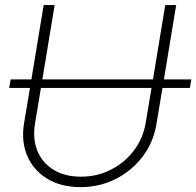

<svg xmlns="http://www.w3.org/2000/svg" viewBox="-20 -748 796 779"><path d="M756.3 -425.8 750.5 -391.1H639.2L614.7 -244.6Q602.5 -170.4 558.8 -112.8Q515.1 -55.2 449.7 -22Q384.3 11.2 306.6 11.2Q227.5 11.2 171.9 -22.7Q116.2 -56.6 90.8 -115.2Q65.4 -173.8 77.6 -248L101.6 -391.1H17.1L23.4 -425.8H107.4L157.2 -727.5H201.7L151.9 -425.8H600.6L650.4 -727.5H694.8L645 -425.8ZM594.7 -391.1H146L122.1 -247.1Q111.8 -184.6 131.8 -135.7Q151.9 -86.9 197.3 -59.1Q242.7 -31.2 308.1 -31.2Q375 -31.2 430.7 -59.8Q486.3 -88.4 523.7 -137.9Q561 -187.5 571.3 -250.5Z"/></svg>

Font: Inter Extra Light
Style: Italic
Weight: 200
Italic angle: -9.39999°
Designer: Rasmus Andersson
Foundry: rsms
Version: Version 4.000;git-3c8e0fc